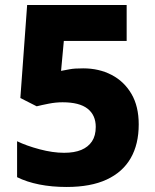

<svg xmlns="http://www.w3.org/2000/svg" viewBox="-20 -734 618 764"><path d="M311 -462Q374 -462 424 -436Q474 -410 503 -360.5Q532 -311 532 -239Q532 -160 500 -104.5Q468 -49 404.5 -19.5Q341 10 245 10Q186 10 136 0Q86 -10 48 -29V-172Q85 -154 137.5 -140Q190 -126 235 -126Q276 -126 303.5 -137.5Q331 -149 346 -171.5Q361 -194 361 -229Q361 -276 328.5 -301.5Q296 -327 229 -327Q202 -327 174 -321.5Q146 -316 126 -311L61 -344L88 -714H484V-571H234L223 -452Q240 -455 258 -458.5Q276 -462 311 -462Z"/></svg>

Font: Noto Sans Armenian ExtraBold
Style: Regular
Weight: 800
Version: Version 2.007